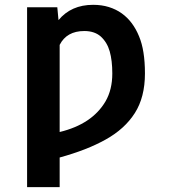

<svg xmlns="http://www.w3.org/2000/svg" viewBox="-20 -558 700 781"><path d="M222.7 203.1H90.2V-528.4H213.1L218 -476.2Q269.5 -538.4 358.7 -538.4Q393.8 -538.4 422.9 -529.3Q452.1 -520.2 475.3 -503.6Q498.6 -486.9 516.2 -463.2Q533.7 -439.6 545.5 -410.5Q569.6 -353.7 569.6 -259.2Q569.6 -162.6 528.4 -98Q487.2 -33.4 409.8 9.6Q371.1 31.2 324.4 49.4Q277.7 67.5 222.7 82.7ZM222.7 -21Q354.8 -52.9 409.4 -146Q436.8 -193.5 436.8 -259.2Q436.8 -311.8 426.3 -348.9Q415.8 -386 389.6 -409.8Q364.3 -431.8 322.8 -431.8Q251.4 -431.8 222.7 -375.4Z"/></svg>

Font: Linik Sans SemiBold
Style: Regular
Weight: 600
Designer: Fonts by Rasmus Andersson / Changes by Cristiano Sobral with parts from Marc Monis
Foundry: rsms
Version: Version 3.020; ttfautohint (v1.6)